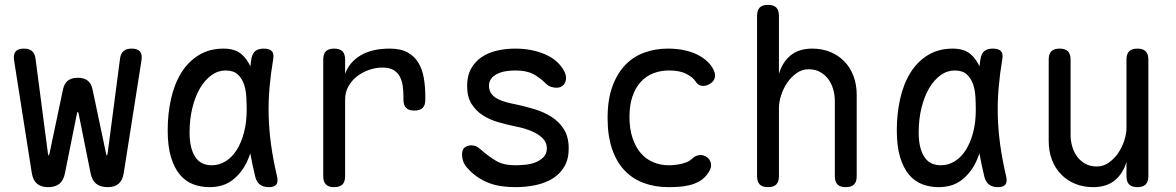

<svg xmlns="http://www.w3.org/2000/svg" viewBox="-20 -760 4840 790"><path d="M178 10Q149 10 132.5 -4Q116 -18 111 -47L38 -511Q34 -536 44 -548Q54 -560 78 -560Q100 -560 111.5 -550Q123 -540 126 -520L177 -130Q179 -120 180.5 -120Q182 -120 184 -130L239 -391Q244 -416 259 -428Q274 -440 300 -440Q326 -440 341 -428Q356 -416 361 -391L416 -130Q418 -120 419.5 -120Q421 -120 423 -130L474 -520Q477 -540 488.5 -550Q500 -560 522 -560Q546 -560 556 -548Q566 -536 562 -511L489 -47Q484 -18 468 -4Q452 10 423 10Q394 10 376.5 -3.5Q359 -17 353 -46L304 -290Q302 -300 300 -300Q298 -300 296 -290L247 -46Q241 -17 224 -3.5Q207 10 178 10Z M842 10Q806 10 774.5 -2Q743 -14 720 -41.5Q697 -69 683.5 -113.5Q670 -158 670 -224Q670 -293 684 -354.5Q698 -416 726.5 -461.5Q755 -507 798.5 -533.5Q842 -560 900 -560Q948 -560 975 -536Q997 -516 1010 -487Q1012 -502 1014 -516Q1018 -541 1031 -550.5Q1044 -560 1065 -560Q1089 -560 1098.5 -549.5Q1108 -539 1104 -516Q1094 -457 1089 -399.5Q1084 -342 1085.5 -283.5Q1087 -225 1095.5 -163.5Q1104 -102 1120 -34Q1125 -12 1117 -1Q1109 10 1086 10Q1063 10 1049 -1Q1035 -12 1030 -34Q1018 -83 1010 -129Q1004 -111 996 -94Q974 -48 936.5 -19Q899 10 842 10ZM851 -80Q882 -80 908.5 -96.5Q935 -113 954 -143Q973 -173 984 -215Q995 -257 995 -308Q995 -332 993.5 -360.5Q992 -389 984 -413Q976 -437 958.5 -453.5Q941 -470 908 -470Q877 -470 850 -450.5Q823 -431 803 -397Q783 -363 771.5 -316Q760 -269 760 -215Q760 -151 782.5 -115.5Q805 -80 851 -80Z M1355 10Q1332 10 1321 -1Q1310 -12 1310 -35V-515Q1310 -538 1321 -549Q1332 -560 1355 -560Q1378 -560 1389 -549Q1400 -538 1400 -515V-456Q1417 -504 1463.5 -532Q1510 -560 1584 -560Q1629 -560 1657.5 -544Q1686 -528 1702 -501Q1718 -474 1724 -438Q1730 -402 1730 -362V-350Q1730 -327 1719 -316Q1708 -305 1685 -305Q1662 -305 1651 -316Q1640 -327 1640 -350V-362Q1640 -385 1637 -406.5Q1634 -428 1625 -445Q1616 -462 1599 -472Q1582 -482 1553 -482Q1527 -482 1500 -473Q1473 -464 1450.5 -447Q1428 -430 1414 -405.5Q1400 -381 1400 -350V-35Q1400 -12 1389 -1Q1378 10 1355 10Z M2101 10Q2071 10 2043 6Q2015 2 1990.5 -7.5Q1966 -17 1943.5 -32.5Q1921 -48 1901 -71Q1891 -82 1886 -96Q1881 -110 1881 -124Q1881 -146 1893 -154Q1905 -162 1919 -162Q1930 -162 1939 -158Q1948 -154 1959 -144Q1991 -116 2021.5 -98Q2052 -80 2100 -80Q2117 -80 2139.5 -82Q2162 -84 2182 -91.5Q2202 -99 2216 -113Q2230 -127 2230 -150Q2230 -172 2216 -187.5Q2202 -203 2182 -213.5Q2162 -224 2139.5 -230.5Q2117 -237 2100 -240Q2066 -247 2031 -257Q1996 -267 1967.5 -285Q1939 -303 1920.5 -332Q1902 -361 1902 -406Q1902 -448 1918 -477Q1934 -506 1961 -524.5Q1988 -543 2024 -551.5Q2060 -560 2100 -560Q2165 -560 2218 -538.5Q2271 -517 2297 -475Q2304 -464 2306.5 -455Q2309 -446 2309 -439Q2309 -423 2299 -411Q2289 -399 2269 -399Q2260 -399 2248 -402.5Q2236 -406 2225 -417Q2201 -441 2173.5 -455.5Q2146 -470 2100 -470Q2078 -470 2058.5 -466.5Q2039 -463 2024 -455Q2009 -447 2000.5 -435.5Q1992 -424 1992 -407Q1992 -387 2002.5 -373.5Q2013 -360 2029.5 -352Q2046 -344 2065 -339Q2084 -334 2100 -331Q2138 -323 2177 -311.5Q2216 -300 2248 -280Q2280 -260 2300 -228.5Q2320 -197 2320 -149Q2320 -105 2302 -74.5Q2284 -44 2254 -25.5Q2224 -7 2184.5 1.5Q2145 10 2101 10Z M2480 -274Q2480 -351 2500 -405Q2520 -459 2553.5 -493.5Q2587 -528 2632 -544Q2677 -560 2727 -560Q2765 -560 2795 -553.5Q2825 -547 2847.5 -536Q2870 -525 2886 -511Q2902 -497 2911 -482Q2925 -459 2921.5 -442Q2918 -425 2901 -415Q2883 -404 2867 -407Q2851 -410 2842 -425Q2831 -442 2804 -456Q2777 -470 2733 -470Q2697 -470 2667 -458Q2637 -446 2615.5 -422Q2594 -398 2582 -362.5Q2570 -327 2570 -279Q2570 -230 2582.5 -192.5Q2595 -155 2616.5 -130Q2638 -105 2668 -92.5Q2698 -80 2732 -80Q2758 -80 2786 -86.5Q2814 -93 2829 -108Q2841 -120 2858.5 -122Q2876 -124 2893 -110Q2899 -104 2902.5 -96.5Q2906 -89 2906 -80Q2906 -71 2901 -60.5Q2896 -50 2886 -38Q2873 -22 2855 -12.5Q2837 -3 2816.5 2Q2796 7 2774 8.5Q2752 10 2730 10Q2675 10 2629 -7Q2583 -24 2550 -58.5Q2517 -93 2498.5 -147Q2480 -201 2480 -274Z M3185 -316V-35Q3185 -12 3174 -1Q3163 10 3140 10Q3117 10 3106 -1Q3095 -12 3095 -35V-695Q3095 -718 3106 -729Q3117 -740 3140 -740Q3163 -740 3174 -729Q3185 -718 3185 -695V-456Q3199 -504 3233 -532Q3267 -560 3322 -560Q3362 -560 3395.5 -546.5Q3429 -533 3453.5 -508Q3478 -483 3491.5 -448Q3505 -413 3505 -370V-35Q3505 -12 3494 -1Q3483 10 3460 10Q3437 10 3426 -1Q3415 -12 3415 -35V-344Q3415 -370 3408 -393.5Q3401 -417 3387.5 -435Q3374 -453 3354 -464Q3334 -475 3307 -475Q3280 -475 3257.5 -459Q3235 -443 3219 -419.5Q3203 -396 3194 -368Q3185 -340 3185 -316Z M3842 10Q3806 10 3774.5 -2Q3743 -14 3720 -41.5Q3697 -69 3683.5 -113.5Q3670 -158 3670 -224Q3670 -293 3684 -354.5Q3698 -416 3726.5 -461.5Q3755 -507 3798.5 -533.5Q3842 -560 3900 -560Q3948 -560 3975 -536Q3997 -516 4010 -487Q4012 -502 4014 -516Q4018 -541 4031 -550.5Q4044 -560 4065 -560Q4089 -560 4098.5 -549.5Q4108 -539 4104 -516Q4094 -457 4089 -399.5Q4084 -342 4085.5 -283.5Q4087 -225 4095.5 -163.5Q4104 -102 4120 -34Q4125 -12 4117 -1Q4109 10 4086 10Q4063 10 4049 -1Q4035 -12 4030 -34Q4018 -83 4010 -129Q4004 -111 3996 -94Q3974 -48 3936.5 -19Q3899 10 3842 10ZM3851 -80Q3882 -80 3908.5 -96.5Q3935 -113 3954 -143Q3973 -173 3984 -215Q3995 -257 3995 -308Q3995 -332 3993.5 -360.5Q3992 -389 3984 -413Q3976 -437 3958.5 -453.5Q3941 -470 3908 -470Q3877 -470 3850 -450.5Q3823 -431 3803 -397Q3783 -363 3771.5 -316Q3760 -269 3760 -215Q3760 -151 3782.5 -115.5Q3805 -80 3851 -80Z M4615 -234V-515Q4615 -538 4626 -549Q4637 -560 4660 -560Q4683 -560 4694 -549Q4705 -538 4705 -515V-35Q4705 -12 4694 -1Q4683 10 4660 10Q4637 10 4626 -1Q4615 -12 4615 -35V-94Q4601 -46 4567 -18Q4533 10 4478 10Q4438 10 4404.5 -3.5Q4371 -17 4346.5 -42Q4322 -67 4308.5 -102Q4295 -137 4295 -180V-515Q4295 -538 4306 -549Q4317 -560 4340 -560Q4363 -560 4374 -549Q4385 -538 4385 -515V-206Q4385 -180 4392 -156.5Q4399 -133 4412.5 -115Q4426 -97 4446 -86Q4466 -75 4493 -75Q4520 -75 4542.5 -91Q4565 -107 4581 -130.5Q4597 -154 4606 -182Q4615 -210 4615 -234Z"/></svg>

Font: Maple Mono NF
Style: Regular
Weight: 400
Monospace: yes
Designer: subframe7536
Version: Version 7.000